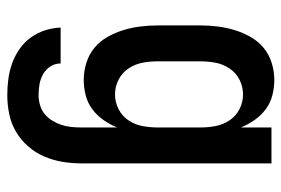

<svg xmlns="http://www.w3.org/2000/svg" viewBox="-146 -422 791 540"><g transform="rotate(90 250.0 -152.5)"><path d="M248 223Q225 223 202.5 220Q180 217 159 209.5Q138 202 119 189Q100 176 86.5 157.5Q73 139 66 117.5Q59 96 58 73H159Q159 89 167.5 102Q176 115 189.5 122.5Q203 130 218 132.5Q233 135 248 135Q262 135 276 131Q290 127 301 118Q312 109 319.5 97Q327 85 331.5 71.5Q336 58 337.5 43.5Q339 29 339 15V-86Q331 -66 318 -47.5Q305 -29 287.5 -16Q270 -3 248.5 2.5Q227 8 205 8Q181 8 157 0.5Q133 -7 114.5 -22.5Q96 -38 84 -59.5Q72 -81 65 -104Q58 -127 55 -151.5Q52 -176 52 -200V-320Q52 -344 55 -368.5Q58 -393 65 -416Q72 -439 84 -460.5Q96 -482 114.5 -497.5Q133 -513 157 -520.5Q181 -528 205 -528Q227 -528 248.5 -522.5Q270 -517 287.5 -504Q305 -491 318 -472.5Q331 -454 339 -434V-520H440V15Q440 42 435.5 68.5Q431 95 420.5 119.5Q410 144 392 164.5Q374 185 351 198.5Q328 212 301.5 217.5Q275 223 248 223ZM246 -80Q268 -80 287.5 -90Q307 -100 319 -118Q331 -136 335 -157Q339 -178 339 -200V-320Q339 -342 335 -363Q331 -384 319 -402Q307 -420 287.5 -430Q268 -440 246 -440Q224 -440 204.5 -430Q185 -420 173 -402Q161 -384 157 -363Q153 -342 153 -320V-200Q153 -178 157 -157Q161 -136 173 -118Q185 -100 204.5 -90Q224 -80 246 -80Z"/></g></svg>

Font: Iosevka Term Semibold
Style: Regular
Weight: 600
Monospace: yes
Designer: Belleve Invis
Foundry: Belleve Invis
Version: Version 31.4.0